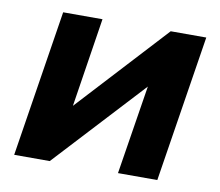

<svg xmlns="http://www.w3.org/2000/svg" viewBox="-62 -581 751 654"><g transform="rotate(10 313.0 -253.5)"><path d="M26 0 106 -507H242L194 -199L478 -507H601L521 0H385L434 -308L149 0Z"/></g></svg>

Font: Winston
Style: Bold Italic
Weight: 700
Italic angle: -9°
Designer: Original fonts by Vernon Adams / Changes by Cristiano Sobral
Foundry: Original fonts by Vernon Adams / Changes by Cristiano Sobral
Version: Version 2.503;July 17, 2020;FontCreator 13.0.0.2655 64-bit